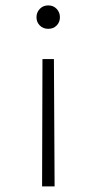

<svg xmlns="http://www.w3.org/2000/svg" viewBox="-20 -594 353 704"><path d="M199.7 -530.8Q199.7 -512.7 187.7 -500.5Q175.8 -488.3 156.7 -488.3Q138.2 -488.3 126 -500.5Q113.8 -512.7 113.8 -530.8Q113.8 -548.8 126 -561.5Q138.2 -574.2 156.7 -574.2Q175.8 -574.2 187.7 -561.5Q199.7 -548.8 199.7 -530.8ZM135.7 -377.4H177.7L180.2 89.4H134.3Z"/></svg>

Font: Estedad-FD ExtraLight
Style: Regular
Weight: 200
Designer: Amin Abedi
Version: Version 7.3